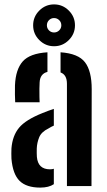

<svg xmlns="http://www.w3.org/2000/svg" viewBox="-20 -845 486 872"><path d="M49 -380.5Q48 -394 47.8 -415.5Q47.5 -437 48 -457.5Q51 -529.5 83.2 -566Q115.5 -602.5 195.5 -607.5V-518.5Q162 -510 160 -471Q159 -461 159 -441.8Q159 -422.5 159.2 -404.5Q159.5 -386.5 160 -380.5ZM284 0V-464.5Q284 -505.5 255 -516V-607.5Q335.5 -602 366 -562.2Q396.5 -522.5 396.5 -440L395.5 0ZM32 -124Q31.5 -134.5 31.5 -147.5Q31.5 -160.5 32 -171Q36.5 -228.5 66.5 -264.8Q96.5 -301 173 -331.5Q200 -342.5 224.5 -350.5V-274.5Q218.5 -272 212.5 -268.8Q206.5 -265.5 200 -261.5Q168 -246 158 -221.5Q148 -197 147 -170.5Q146.5 -148 147.5 -132.5Q152.5 -76 207 -76Q217 -76 224.5 -78.5V-8.5Q201.5 7 163 7Q100 7 69 -23.5Q38 -54 32 -124ZM225.5 -635Q186.5 -635 158.5 -663Q130.5 -691 130.5 -730Q130.5 -769 158.5 -797Q186.5 -825 225.5 -825Q264.5 -825 292.5 -797Q320.5 -769 320.5 -730Q320.5 -691 292.5 -663Q264.5 -635 225.5 -635ZM225.5 -697.5Q239 -697.5 248.8 -707Q258.5 -716.5 258.5 -730Q258.5 -744 248.8 -753.5Q239 -763 225.5 -763Q212 -763 202.5 -753.5Q193 -744 193 -730Q193 -716.5 202.5 -707Q212 -697.5 225.5 -697.5Z"/></svg>

Font: Big Shoulders Stencil Text
Style: Bold
Weight: 700
Designer: Patric King
Foundry: XO Type Co
Version: Version 1.000